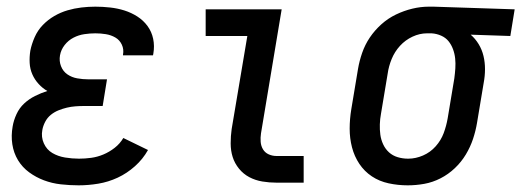

<svg xmlns="http://www.w3.org/2000/svg" viewBox="-20 -548 1564 576"><path d="M216 8Q189 8 162.5 5Q136 2 112 -7Q88 -16 67.5 -31Q47 -46 34 -67.5Q21 -89 17 -115Q13 -141 18 -169Q21 -187 29.5 -205.5Q38 -224 52.5 -237.5Q67 -251 85 -260Q103 -269 122 -275Q108 -283 96 -296Q84 -309 77 -325Q70 -341 69 -359Q68 -377 71 -396Q75 -416 84 -436.5Q93 -457 108.5 -473Q124 -489 143 -500Q162 -511 182.5 -517Q203 -523 224 -525.5Q245 -528 266 -528Q288 -528 310.5 -525.5Q333 -523 353.5 -516.5Q374 -510 392 -498.5Q410 -487 422.5 -470Q435 -453 439.5 -431.5Q444 -410 440 -387L439 -382H349V-384Q352 -400 345.5 -414Q339 -428 326 -435.5Q313 -443 297.5 -445.5Q282 -448 266 -448Q250 -448 233 -445.5Q216 -443 200.5 -435Q185 -427 174 -413Q163 -399 160 -382Q157 -365 163 -349.5Q169 -334 182 -325Q195 -316 211.5 -313Q228 -310 245 -310H301L288 -230H232Q219 -230 206 -229Q193 -228 180.5 -225Q168 -222 155.5 -217Q143 -212 132.5 -203.5Q122 -195 115.5 -182.5Q109 -170 107 -158Q103 -137 111.5 -118Q120 -99 137 -89Q154 -79 175 -75.5Q196 -72 217 -72Q235 -72 253.5 -74.5Q272 -77 290 -84.5Q308 -92 324 -104.5Q340 -117 350 -134L424 -98Q409 -71 385 -49.5Q361 -28 333 -15Q305 -2 275 3Q245 8 216 8Z M810 0Q788 0 767 -3.5Q746 -7 728 -16.5Q710 -26 697 -42Q684 -58 678 -77Q672 -96 672 -118Q672 -140 675 -161L722 -440H597V-520H825L763 -148Q761 -135 762 -122.5Q763 -110 769 -100Q775 -90 786 -85Q797 -80 810 -80H891V0Z M1203 8Q1174 8 1146 2Q1118 -4 1095.5 -19Q1073 -34 1058 -56.5Q1043 -79 1036 -106Q1029 -133 1029 -162Q1029 -191 1034 -221L1054 -341Q1058 -365 1066.5 -389.5Q1075 -414 1089.5 -435.5Q1104 -457 1124 -475Q1144 -493 1168 -504.5Q1192 -516 1217 -522Q1242 -528 1266 -528H1281L1524 -520L1511 -440L1392 -444Q1406 -432 1416 -415.5Q1426 -399 1430.5 -380Q1435 -361 1435 -340.5Q1435 -320 1431 -299L1411 -179Q1407 -155 1399 -131Q1391 -107 1377.5 -84.5Q1364 -62 1344.5 -43.5Q1325 -25 1301.5 -13Q1278 -1 1253 3.5Q1228 8 1203 8ZM1205 -72Q1227 -72 1249 -81.5Q1271 -91 1287 -109Q1303 -127 1311 -148.5Q1319 -170 1323 -193L1343 -313Q1345 -328 1346 -343Q1347 -358 1345.5 -372.5Q1344 -387 1339 -400.5Q1334 -414 1325.5 -424.5Q1317 -435 1303.5 -441Q1290 -447 1275 -448H1261Q1239 -448 1217.5 -438Q1196 -428 1180 -410.5Q1164 -393 1155 -371Q1146 -349 1143 -327L1123 -207Q1120 -191 1119.5 -175Q1119 -159 1121 -144Q1123 -129 1129.5 -115Q1136 -101 1147 -91Q1158 -81 1173 -76.5Q1188 -72 1204 -72Z"/></svg>

Font: Iosevka Curly Medium
Style: Italic
Weight: 500
Italic angle: -9°
Monospace: yes
Designer: Belleve Invis
Foundry: Belleve Invis
Version: Version 22.1.2; ttfautohint (v1.8.4)